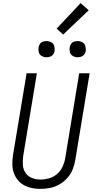

<svg xmlns="http://www.w3.org/2000/svg" viewBox="-20 -1206 616 1234"><path d="M239 8Q270 8 301 2Q332 -4 361 -20.5Q390 -37 412.5 -62Q435 -87 447 -117Q459 -147 464 -178L556 -735H489L399 -188Q394 -160 381.5 -133.5Q369 -107 346.5 -87.5Q324 -68 296 -60Q268 -52 241 -52Q212 -52 186 -62Q160 -72 144.5 -94.5Q129 -117 127 -145.5Q125 -174 129 -203L217 -735H151L64 -212Q58 -178 59.5 -143.5Q61 -109 75 -79.5Q89 -50 114 -29.5Q139 -9 172 -0.5Q205 8 239 8ZM479 -838Q491 -838 502.5 -842Q514 -846 521.5 -856Q529 -866 531 -877Q533 -894 528.5 -910Q524 -926 510 -934Q496 -942 479 -942Q468 -942 456.5 -938.5Q445 -935 437.5 -924.5Q430 -914 428 -903Q425 -886 429.5 -870Q434 -854 448.5 -846Q463 -838 479 -838ZM279 -838Q291 -838 302.5 -842Q314 -846 321.5 -856Q329 -866 331 -877Q333 -894 328.5 -910Q324 -926 310 -934Q296 -942 279 -942Q268 -942 256.5 -938.5Q245 -935 237.5 -924.5Q230 -914 228 -903Q225 -886 229.5 -870Q234 -854 248.5 -846Q263 -838 279 -838ZM386 -984 550 -1140 498 -1186 344 -1022Z"/></svg>

Font: Iosevka Sparkle Light
Style: Italic
Weight: 300
Italic angle: -9°
Designer: Belleve Invis
Foundry: Belleve Invis
Version: Version 4.5.0; ttfautohint (v1.8.3)